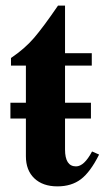

<svg xmlns="http://www.w3.org/2000/svg" viewBox="-20 -650 373 682"><path d="M307 -112 332 -101Q301 -39 267.5 -13.5Q234 12 184 12Q132 12 102 -16.5Q72 -45 72 -95V-229H17V-285H72V-417H19V-444Q68 -477 101 -515.5Q134 -554 186 -630H211V-461H306V-417H211V-285H303V-229H211V-119Q211 -59 250 -59Q279 -59 307 -112Z"/></svg>

Font: STIX
Style: Bold
Weight: 700
Designer: MicroPress Inc., with final additions and corrections provided by Coen Hoffman, Elsevier (retired)
Version: Version 1.1.1